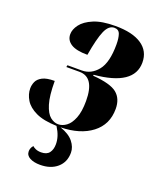

<svg xmlns="http://www.w3.org/2000/svg" viewBox="-141 -633 774 936"><g transform="rotate(20 246.0 -165.0)"><path d="M180 216Q148 216 127 205Q106 194 106 172Q106 165 109 156.5Q112 148 119 141Q123 146 135 151.5Q147 157 164 157Q193 157 206 140Q219 123 219 95Q219 75 212.5 54.5Q206 34 191 10Q123 8 83 -11Q43 -30 25.5 -59Q8 -88 8 -118Q8 -136 15.5 -153Q23 -170 44.5 -181.5Q66 -193 108 -193Q108 -116 121 -74Q134 -32 154 -16Q174 0 195 0Q217 0 237.5 -15Q258 -30 271.5 -64Q285 -98 285 -153Q285 -276 206 -276H138L140 -286H215Q263 -286 296.5 -327.5Q330 -369 330 -463Q330 -495 323 -515.5Q316 -536 293 -536Q264 -536 246.5 -496Q229 -456 214 -367Q156 -367 128.5 -384.5Q101 -402 101 -433Q101 -458 120.5 -484Q140 -510 182.5 -528Q225 -546 295 -546Q384 -546 431.5 -514Q479 -482 479 -423Q479 -304 276 -286L275 -281Q367 -274 400.5 -246.5Q434 -219 434 -166Q434 -85 373.5 -38.5Q313 8 212 10Q259 26 280.5 53Q302 80 302 109Q302 158 268.5 187Q235 216 180 216Z"/></g></svg>

Font: Noto Serif Display ExtraCondensed Black
Style: Italic
Weight: 900
Width: 2
Italic angle: -12°
Designer: Monotype Design Team
Foundry: Monotype Imaging Inc.
Version: Version 2.009